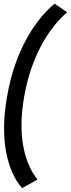

<svg xmlns="http://www.w3.org/2000/svg" viewBox="-20 -781 375 1015"><path d="M97 213.5 178.4 168.2Q167.7 155.4 152.9 131.4Q138.1 107.4 124.4 71Q110.7 34.7 101.9 -14.8Q93 -64.3 93.6 -128.4Q94.2 -192.5 108.2 -272.4Q122.6 -352.5 145 -416.9Q167.3 -481.3 193.5 -531.2Q219.7 -581.1 246.4 -618.1Q273.1 -655 296.3 -679.3Q319.5 -703.6 335 -716.2L268.8 -761.3Q253.2 -749.3 228.1 -724.2Q203 -699 173.4 -659.2Q143.8 -619.4 114 -563.8Q84.2 -508.3 58.9 -435.8Q33.6 -363.4 17.7 -272.4Q1.8 -182 1.5 -109.6Q1.3 -37.3 11.5 17.5Q21.6 72.3 37.2 111.6Q52.7 150.8 69 176Q85.3 201.3 97 213.5Z"/></svg>

Font: Anybody Thin
Style: Italic
Weight: 100
Italic angle: -10°
Designer: Tyler Finck
Foundry: Etcetera Type Company
Version: Version 1.114;gftools[0.9.25]